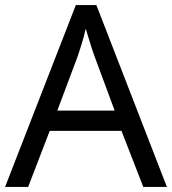

<svg xmlns="http://www.w3.org/2000/svg" viewBox="-20 -737 679 757"><path d="M545 0 459 -221H176L91 0H0L279 -717H360L638 0ZM352 -517Q349 -525 342 -546Q335 -567 328.5 -589.5Q322 -612 318 -624Q311 -593 302 -563.5Q293 -534 287 -517L206 -301H432Z"/></svg>

Font: Noto Sans Tifinagh Rhissa Ixa
Style: Regular
Weight: 400
Designer: JamraPatel
Foundry: JamraPatel LLC
Version: Version 2.006; ttfautohint (v1.8.4.7-5d5b)